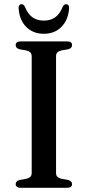

<svg xmlns="http://www.w3.org/2000/svg" viewBox="-20 -898 420 918"><path d="M248 -70Q248 -59.5 254.2 -53Q260.5 -46.5 272.5 -43.5L306 -37.5Q324.5 -32.5 324.5 -17.5Q324.5 -9.5 318.8 -4.8Q313 0 300.5 0H79Q67 0 61 -4.8Q55 -9.5 55 -17.5Q55 -32.5 73.5 -37.5L107 -43.5Q119 -46.5 125.2 -53Q131.5 -59.5 131.5 -70V-630Q131.5 -640.5 125.2 -647Q119 -653.5 107 -656.5L73.5 -662.5Q55 -667.5 55 -682.5Q55 -691 61 -695.5Q67 -700 79 -700H300.5Q313 -700 318.8 -695.5Q324.5 -691 324.5 -682.5Q324.5 -667.5 306 -662.5L272.5 -656.5Q260.5 -653.5 254.2 -647Q248 -640.5 248 -630ZM189.5 -799.5Q222 -799.5 244.2 -815.5Q266.5 -831.5 280 -866Q283.5 -872.5 287.5 -875.2Q291.5 -878 296 -878Q303 -878 307 -872.8Q311 -867.5 310.5 -858.5Q306.5 -802.5 273.8 -769.5Q241 -736.5 189.5 -736.5Q138 -736.5 105.2 -769.5Q72.5 -802.5 69 -858.5Q68.5 -867.5 72.2 -872.8Q76 -878 83 -878Q88 -878 91.8 -875.2Q95.5 -872.5 99 -866Q113 -831 135.2 -815.2Q157.5 -799.5 189.5 -799.5Z"/></svg>

Font: Fraunces 18pt
Style: Regular
Weight: 400
Version: Version 1.000;[b76b70a41]